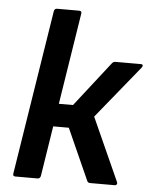

<svg xmlns="http://www.w3.org/2000/svg" viewBox="-50 -726 610 768"><g transform="rotate(5 254.5 -341.5)"><path d="M501.1 -491.7Q507.9 -491.7 509 -487.6Q510.1 -483.6 505.8 -478.1L333.5 -266.2L447.3 -13.5Q449.7 -8.4 447.3 -4.2Q445 0 438.9 0H340.7Q331.6 0 328.6 -7.1L236.4 -213H173.7L141.9 -11.1Q139.5 0 129 0H40.1Q29.3 0 31.3 -11.1L135.9 -671.9Q137.9 -683 148.4 -683H236.8Q248.2 -683 246.2 -671.9L188.3 -304.9H245.2L385.4 -484.6Q390.8 -491.7 399.9 -491.7Z"/></g></svg>

Font: Sofia Sans Semi Condensed
Style: Italic
Weight: 400
Italic angle: -9°
Designer: Botio Nikoltchev, Ani Petrova
Foundry: lettersoup
Version: Version 4.101